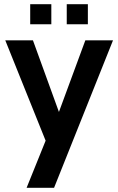

<svg xmlns="http://www.w3.org/2000/svg" viewBox="-20 -679 560 909"><path d="M296 -564H396V-659H296ZM123 -564H223V-659H123ZM106 210H236L515 -488H384L259 -149L136 -488H5L196 -13Z"/></svg>

Font: FREAK Grotesk
Style: Bold
Weight: 700
Designer: La Scuola Open Source
Foundry: La Scuola Open Source
Version: Version 1.000;PS 1.0;hotconv 1.0.72;makeotf.lib2.5.5900